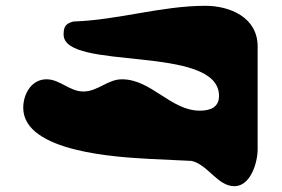

<svg xmlns="http://www.w3.org/2000/svg" viewBox="-20 -787 970 661"><path d="M640 -233C697 -219 729 -146 787 -146C843 -146 867 -228 867 -273V-627C867 -727 772 -767 687 -767C535 -767 387 -718 233 -713C205 -706 199 -694 199 -668C199 -541 734 -636 734 -457C734 -418 705 -406 668 -406C568 -406 501 -514 400 -514C350 -514 317 -472 267 -472C219 -472 187 -514 140 -514C88 -514 60 -463 60 -416C60 -262 390 -246 493 -240C515 -239 618 -234 640 -233Z"/></svg>

Font: CISF Camouflage Kit
Style: Ste
Weight: 400
Designer: Robert Jablonski, Jasper
Foundry: Cannot Into Space Fonts
Version: Version 1.27